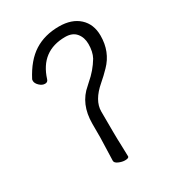

<svg xmlns="http://www.w3.org/2000/svg" viewBox="-174 -817 849 930"><g transform="rotate(-30 250.0 -352.0)"><path d="M252 9Q236 9 217.5 1Q199 -7 199 -19Q201 -68 203 -146V-224Q203 -334 275 -394L289 -407Q334 -445 364 -495Q380 -525 380 -568Q380 -605 359.5 -629.5Q339 -654 299 -654Q163 -654 121 -520Q117 -506 102 -506Q86 -506 71.5 -520Q57 -534 57 -548Q57 -553 58 -556Q101 -639 159.5 -676Q218 -713 298 -713Q369 -713 410 -675.5Q451 -638 451 -574Q451 -484 392 -424Q366 -397 339 -374Q270 -315 270 -254Q270 -193 270.5 -139Q271 -85 272 -74Q274 -25 274 -1Q274 9 252 9Z"/></g></svg>

Font: LXGW WenKai Mono TC
Style: Regular
Weight: 400
Designer: LXGW / Fontworks Inc.
Foundry: LXGW / Fontworks Inc.
Version: Version 1.330